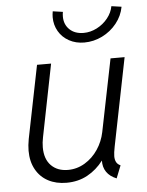

<svg xmlns="http://www.w3.org/2000/svg" viewBox="-53 -784 640 836"><g transform="rotate(-5 266.5 -366.5)"><path d="M51.3 -145.5Q51.3 -168.5 56.6 -196.8L120.6 -515.1H182.1L119.1 -198.7Q114.3 -175.8 114.3 -154.8Q114.3 -103.5 141.8 -75.4Q169.4 -47.4 215.3 -47.4Q254.9 -47.4 289.3 -68.1Q323.7 -88.9 346.7 -123.3Q369.6 -157.7 377.9 -198.2L441.9 -515.1H503.4L426.3 -130.4Q420.9 -103.5 420.9 -88.9Q420.9 -74.2 426.3 -63.7Q431.6 -53.2 444.8 -47.4L422.9 7.8Q393.6 -3.9 379.2 -25.1Q364.7 -46.4 365.7 -75.2Q336.4 -36.6 295.9 -14.4Q255.4 7.8 204.1 7.8Q158.7 7.8 124.3 -10.5Q89.8 -28.8 70.6 -63.5Q51.3 -98.1 51.3 -145.5ZM206.5 -715.3Q206.5 -726.6 209 -741.2L252.9 -734.9Q251 -725.6 251 -714.4Q251 -679.7 273.9 -657.7Q296.9 -635.7 335.4 -635.7Q364.7 -635.7 393.1 -650.1Q421.4 -664.6 440.9 -689Q460.4 -713.4 465.3 -741.2L509.3 -734.9Q502 -695.3 476.3 -663.1Q450.7 -630.9 413.1 -612.3Q375.5 -593.8 334.5 -593.8Q297.4 -593.8 268.1 -609.9Q238.8 -626 222.7 -653.8Q206.5 -681.6 206.5 -715.3Z"/></g></svg>

Font: Reddit Sans Fudge Light Italic
Style: Regular
Weight: 300
Italic angle: -11.25°
Designer: Stephen Hutchings
Version: Version 1.013